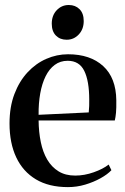

<svg xmlns="http://www.w3.org/2000/svg" viewBox="-20 -735 500 766"><path d="M251 11.5Q175 11.5 123.2 -19.5Q71.5 -50.5 44.8 -107.2Q18 -164 18 -242.5Q18 -308.5 37.5 -359.8Q57 -411 90 -446.5Q123 -482 164.8 -500.2Q206.5 -518.5 251.5 -518.5Q340 -518.5 391.5 -471.5Q443 -424.5 444 -335Q444.5 -304 442.8 -285.2Q441 -266.5 438 -254.5H134Q134.5 -208 142.8 -168Q151 -128 168.5 -98.2Q186 -68.5 213.5 -51.5Q241 -34.5 280 -34.5Q317 -34.5 354.2 -47.8Q391.5 -61 413.5 -78.5L424.5 -56Q408.5 -39 381 -23.8Q353.5 -8.5 320 1.5Q286.5 11.5 251 11.5ZM134 -277 334 -286.5Q335.5 -300 335.8 -312Q336 -324 336 -337Q336 -412 316.2 -452.2Q296.5 -492.5 250 -492.5Q220.5 -492.5 198.5 -476.2Q176.5 -460 162 -430.8Q147.5 -401.5 140.5 -362.2Q133.5 -323 134 -277ZM245.5 -576.5Q219.5 -576.5 203 -593.2Q186.5 -610 186.5 -640.5Q186.5 -673.5 206.2 -694.2Q226 -715 254 -715H255Q280.5 -715 297.2 -698.5Q314 -682 314 -651Q314 -618.5 294.2 -597.5Q274.5 -576.5 246.5 -576.5Z"/></svg>

Font: Merriweather 144pt Medium
Style: Regular
Weight: 500
Version: Version 2.100